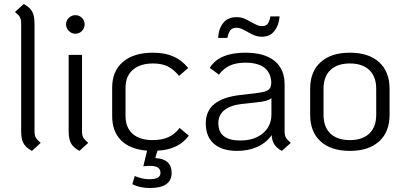

<svg xmlns="http://www.w3.org/2000/svg" viewBox="-20 -745 2032 962"><path d="M86 -87V-629Q86 -648 79.5 -659.5Q73 -671 55 -685L99 -725Q130 -708 141.5 -686.5Q153 -665 153 -627V-85Q153 -67 159.5 -55.5Q166 -44 184 -29L140 11Q109 -6 97.5 -27.5Q86 -49 86 -87Z M311 -623Q311 -642 325 -655.5Q339 -669 358 -669Q377 -669 390.5 -655.5Q404 -642 404 -623Q404 -604 390.5 -590Q377 -576 358 -576Q339 -576 325 -590Q311 -604 311 -623ZM324 -87V-470H391V-85Q391 -67 397.5 -55.5Q404 -44 422 -29L378 11Q347 -6 335.5 -27.5Q324 -49 324 -87Z M769 10 758 47Q840 51 840 121Q840 197 731 197Q681 197 643 178L655 137Q694 153 725 153Q756 153 770 145.5Q784 138 784 121Q784 105 772.5 95.5Q761 86 728 86Q722 86 698 88L717 10Q632 3 587 -41.5Q542 -86 542 -164V-306Q542 -389 596 -435Q650 -481 747 -481Q806 -481 849 -462Q892 -443 923 -404L877 -365Q849 -399 819 -413Q789 -427 747 -427Q682 -427 645.5 -395Q609 -363 609 -306V-164Q609 -106 644.5 -74.5Q680 -43 746 -43Q791 -43 824 -58Q857 -73 880 -104L926 -65Q900 -30 861.5 -11.5Q823 7 769 10Z M1437 -29 1392 11Q1367 -3 1355 -21Q1343 -39 1341 -68Q1315 -30 1270 -9.5Q1225 11 1169 11Q1093 11 1052 -24.5Q1011 -60 1011 -127Q1011 -189 1054 -224Q1097 -259 1184 -269L1262 -278Q1295 -282 1311.5 -288Q1328 -294 1334 -305.5Q1340 -317 1339 -338Q1330 -431 1209 -431Q1164 -431 1132 -416.5Q1100 -402 1077 -371L1031 -405Q1078 -481 1209 -481Q1305 -481 1355.5 -440Q1406 -399 1406 -322V-85Q1406 -67 1412.5 -55.5Q1419 -44 1437 -29ZM1340 -172V-253Q1328 -244 1311 -239.5Q1294 -235 1264 -232L1190 -224Q1133 -217 1103.5 -192.5Q1074 -168 1074 -128Q1074 -41 1184 -41Q1254 -41 1297 -77Q1340 -113 1340 -172ZM1165 -659Q1186 -659 1202.5 -652.5Q1219 -646 1241 -633Q1259 -623 1270 -618.5Q1281 -614 1293 -614Q1312 -614 1321 -625.5Q1330 -637 1335 -663H1381Q1378 -620 1355.5 -590.5Q1333 -561 1293 -561Q1272 -561 1254.5 -568Q1237 -575 1217 -587Q1199 -597 1188 -601.5Q1177 -606 1165 -606Q1144 -606 1134.5 -594Q1125 -582 1119 -555H1073Q1075 -600 1098 -629.5Q1121 -659 1165 -659Z M1534 -170V-300Q1534 -386 1586.5 -433.5Q1639 -481 1733 -481Q1827 -481 1879.5 -433.5Q1932 -386 1932 -300V-170Q1932 -84 1879.5 -36.5Q1827 11 1733 11Q1639 11 1586.5 -36.5Q1534 -84 1534 -170ZM1865 -170V-300Q1865 -361 1830.5 -394Q1796 -427 1733 -427Q1670 -427 1635.5 -394Q1601 -361 1601 -300V-170Q1601 -109 1635.5 -76Q1670 -43 1733 -43Q1796 -43 1830.5 -76Q1865 -109 1865 -170Z"/></svg>

Font: KoHo
Style: Regular
Weight: 400
Version: Version 1.000; ttfautohint (v1.6)